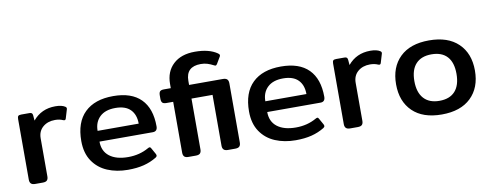

<svg xmlns="http://www.w3.org/2000/svg" viewBox="-60 -991 3327 1302"><g transform="rotate(-10 1603.0 -340.0)"><path d="M59 -36V-453Q59 -468 64 -474Q69 -480 85 -480H142Q153 -480 158 -475.5Q163 -471 164 -460L167 -424Q226 -495 322 -495Q366 -495 389 -480Q395 -476 396.5 -471.5Q398 -467 396 -461L378 -401Q375 -391 367 -391L359 -393Q335 -404 304 -404Q253 -404 220 -375.5Q187 -347 187 -298V-36Q187 -18 178.5 -9Q170 0 149 0H97Q77 0 68 -9Q59 -18 59 -36Z M455 -232Q455 -361 524 -428Q593 -495 720 -495Q846 -495 910.5 -430Q975 -365 975 -242Q975 -207 943 -207H576Q576 -141 622 -105.5Q668 -70 750 -70Q829 -70 892 -106Q899 -110 903 -110Q910 -110 914 -101L938 -58Q941 -52 941 -47Q941 -40 932 -34Q891 -9 843.5 3Q796 15 734 15Q656 15 593 -11.5Q530 -38 492.5 -93.5Q455 -149 455 -232ZM859 -281Q859 -343 824.5 -378Q790 -413 721 -413Q651 -413 613.5 -377Q576 -341 576 -281Z M1115 -36V-386H1068Q1048 -386 1040.5 -394.5Q1033 -403 1033 -422V-445Q1033 -464 1040.5 -472Q1048 -480 1068 -480H1115V-509Q1115 -594 1169 -644.5Q1223 -695 1318 -695Q1416 -695 1472 -656Q1482 -649 1482 -642Q1482 -636 1478 -631L1452 -587Q1446 -578 1441 -578Q1438 -578 1430 -582Q1409 -593 1388.5 -599.5Q1368 -606 1343 -606Q1241 -606 1241 -508V-480H1474Q1494 -480 1503 -471Q1512 -462 1512 -443V-36Q1512 -18 1503.5 -9Q1495 0 1474 0H1424Q1404 0 1395 -9Q1386 -18 1386 -36V-386H1241V-36Q1241 -18 1232.5 -9Q1224 0 1203 0H1152Q1132 0 1123.5 -9Q1115 -18 1115 -36Z M1610 -232Q1610 -361 1679 -428Q1748 -495 1875 -495Q2001 -495 2065.5 -430Q2130 -365 2130 -242Q2130 -207 2098 -207H1731Q1731 -141 1777 -105.5Q1823 -70 1905 -70Q1984 -70 2047 -106Q2054 -110 2058 -110Q2065 -110 2069 -101L2093 -58Q2096 -52 2096 -47Q2096 -40 2087 -34Q2046 -9 1998.5 3Q1951 15 1889 15Q1811 15 1748 -11.5Q1685 -38 1647.5 -93.5Q1610 -149 1610 -232ZM2014 -281Q2014 -343 1979.5 -378Q1945 -413 1876 -413Q1806 -413 1768.5 -377Q1731 -341 1731 -281Z M2228 -36V-453Q2228 -468 2233 -474Q2238 -480 2254 -480H2311Q2322 -480 2327 -475.5Q2332 -471 2333 -460L2336 -424Q2395 -495 2491 -495Q2535 -495 2558 -480Q2564 -476 2565.5 -471.5Q2567 -467 2565 -461L2547 -401Q2544 -391 2536 -391L2528 -393Q2504 -404 2473 -404Q2422 -404 2389 -375.5Q2356 -347 2356 -298V-36Q2356 -18 2347.5 -9Q2339 0 2318 0H2266Q2246 0 2237 -9Q2228 -18 2228 -36Z M2624 -240Q2624 -358 2694.5 -426.5Q2765 -495 2895 -495Q3025 -495 3096 -426.5Q3167 -358 3167 -240Q3167 -122 3096 -53.5Q3025 15 2895 15Q2765 15 2694.5 -53.5Q2624 -122 2624 -240ZM3040 -240Q3040 -318 3003 -358.5Q2966 -399 2895 -399Q2825 -399 2787.5 -358.5Q2750 -318 2750 -240Q2750 -162 2787.5 -120.5Q2825 -79 2895 -79Q2966 -79 3003 -120Q3040 -161 3040 -240Z"/></g></svg>

Font: Mitr
Style: Regular
Weight: 400
Designer: Thanarat Vachiruckul
Foundry: Cadson Demak
Version: Version 1.002